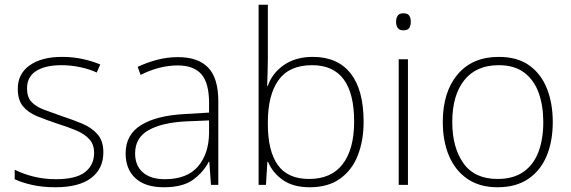

<svg xmlns="http://www.w3.org/2000/svg" viewBox="-20 -780 2411 810"><path d="M416 -137Q416 -68 364.5 -29Q313 10 214 10Q159 10 115 0Q71 -10 42 -24V-64Q80 -45 124 -34.5Q168 -24 215 -24Q301 -24 339 -54Q377 -84 377 -135Q377 -170 357.5 -192Q338 -214 303 -229Q268 -244 223 -258Q175 -274 137 -289.5Q99 -305 77 -331.5Q55 -358 55 -406Q55 -469 105.5 -504.5Q156 -540 241 -540Q288 -540 329 -531Q370 -522 403 -508L388 -474Q359 -488 319 -496.5Q279 -505 240 -505Q171 -505 132.5 -480.5Q94 -456 94 -407Q94 -370 113 -350Q132 -330 165 -317.5Q198 -305 241 -290Q287 -275 326.5 -258.5Q366 -242 391 -214Q416 -186 416 -137Z M731 -539Q816 -539 858.5 -494.5Q901 -450 901 -353V0H870L863 -98H861Q837 -52 793.5 -21Q750 10 671 10Q593 10 551.5 -28Q510 -66 510 -133Q510 -212 575.5 -252.5Q641 -293 762 -299L862 -305V-345Q862 -431 829 -467.5Q796 -504 730 -504Q653 -504 573 -464L561 -498Q599 -516 642 -527.5Q685 -539 731 -539ZM766 -268Q664 -263 607 -231Q550 -199 550 -133Q550 -81 583 -52.5Q616 -24 675 -24Q769 -24 815 -77.5Q861 -131 862 -219V-272Z M1110 -535Q1110 -509 1109 -475Q1108 -441 1107 -418H1110Q1128 -471 1177.5 -505.5Q1227 -540 1300 -540Q1404 -540 1459 -470.5Q1514 -401 1514 -266Q1514 -187 1489.5 -124.5Q1465 -62 1414.5 -26Q1364 10 1287 10Q1217 10 1173.5 -20.5Q1130 -51 1111 -97H1108L1102 0H1071V-760H1110ZM1297 -505Q1200 -505 1155 -442Q1110 -379 1110 -265V-256Q1110 -143 1152 -84Q1194 -25 1284 -25Q1378 -25 1426 -88Q1474 -151 1474 -267Q1474 -505 1297 -505Z M1681 -724Q1700 -724 1706.5 -714Q1713 -704 1713 -688Q1713 -672 1706.5 -662Q1700 -652 1681 -652Q1665 -652 1658 -662Q1651 -672 1651 -688Q1651 -704 1658 -714Q1665 -724 1681 -724ZM1701 -530V0H1662V-530Z M2312 -265Q2312 -185 2286.5 -123Q2261 -61 2209 -25.5Q2157 10 2079 10Q2004 10 1952.5 -25Q1901 -60 1874.5 -122Q1848 -184 1848 -265Q1848 -392 1910.5 -466Q1973 -540 2084 -540Q2163 -540 2213 -504Q2263 -468 2287.5 -406Q2312 -344 2312 -265ZM1888 -265Q1888 -158 1935 -91.5Q1982 -25 2079 -25Q2146 -25 2189 -55.5Q2232 -86 2252 -140Q2272 -194 2272 -265Q2272 -333 2253 -387Q2234 -441 2192.5 -473Q2151 -505 2084 -505Q1989 -505 1938.5 -441.5Q1888 -378 1888 -265Z"/></svg>

Font: Noto Sans Devanagari ExtraLight
Style: Regular
Weight: 200
Designer: Jelle Bosma - Monotype Design Team
Foundry: Monotype Imaging Inc.
Version: Version 2.004; ttfautohint (v1.8.4.7-5d5b)